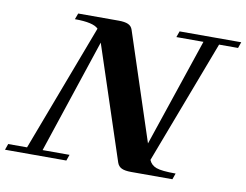

<svg xmlns="http://www.w3.org/2000/svg" viewBox="-107 -765 1113 867"><g transform="rotate(10 449.0 -331.5)"><path d="M-34.2 0 -24.4 -27.8H62L282.2 -610.8Q259.3 -635.3 174.3 -635.3L184.6 -663.1H369.6Q398.4 -663.1 413.8 -656.2Q429.2 -649.4 434.6 -632.8L596.7 -140.1L763.7 -635.3H639.6L649.4 -663.1H932.1L922.4 -635.3H835.4L620.6 -68.8Q629.9 -45.9 654.3 -36.9Q678.7 -27.8 743.2 -27.8L733.4 0H544.4Q515.6 0 500.5 -7.1Q485.4 -14.2 479.5 -31.2L307.6 -551.3L133.3 -27.8H256.8L247.1 0Z"/></g></svg>

Font: Elstob 14pt
Style: Bold Italic
Weight: 700
Italic angle: -20°
Designer: Peter S. Baker
Version: Version 1.015